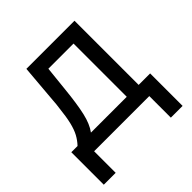

<svg xmlns="http://www.w3.org/2000/svg" viewBox="-183 -668 959 959"><g transform="rotate(-45 296.5 -188.5)"><path d="M10.7 -77.1H54.7Q74.2 -97.7 87.4 -122.1Q100.6 -146.5 109.4 -183.1Q118.2 -219.7 124 -275.4Q126 -287.1 127 -298.8Q127.9 -310.5 128.9 -322.3L146.5 -530.3H486.3V-77.1H567.4V152.3H484.4V0H94.7V152.3H10.7ZM402.3 -77.1V-453.1H224.6L210.9 -322.3Q201.2 -225.6 188 -168.5Q174.8 -111.3 149.4 -77.1Z"/></g></svg>

Font: WEMIX Pretendard Variable
Style: Regular
Weight: 400
Designer: Base glyphs from Inter by Rasmus Andersson; Hangeul glyphs from Noto Sans CJK(Source Han Sans) by Jang Soo-young and Kan
Foundry: Kil Hyung-jin
Version: Version 1.000;Glyphs 3.2 (3208)